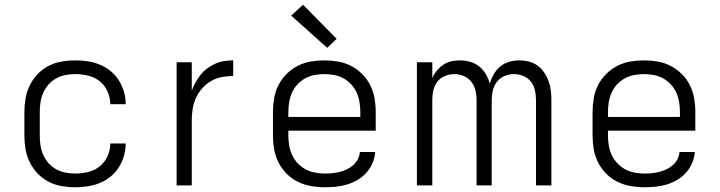

<svg xmlns="http://www.w3.org/2000/svg" viewBox="-20 -783 3040 811"><path d="M298 8Q269 8 240 3Q211 -2 185 -15.5Q159 -29 139 -50Q119 -71 106 -97Q93 -123 88 -152Q83 -181 83 -210V-310Q83 -339 88 -368Q93 -397 106 -423Q119 -449 139 -470Q159 -491 185 -504.5Q211 -518 240 -523Q269 -528 298 -528Q324 -528 350.5 -524Q377 -520 401.5 -510Q426 -500 447 -483Q468 -466 482 -443.5Q496 -421 503.5 -395.5Q511 -370 511 -343Q511 -343 511 -343Q511 -343 511 -343H446Q446 -343 446 -343Q446 -343 446 -343Q446 -370 434.5 -396Q423 -422 401.5 -439.5Q380 -457 352.5 -463.5Q325 -470 298 -470Q277 -470 256.5 -466Q236 -462 217.5 -452Q199 -442 185 -426Q171 -410 162.5 -391Q154 -372 151 -351.5Q148 -331 148 -310V-210Q148 -189 151 -168.5Q154 -148 162.5 -129Q171 -110 185 -94Q199 -78 217.5 -68Q236 -58 256.5 -54Q277 -50 298 -50Q325 -50 352.5 -56.5Q380 -63 401.5 -80.5Q423 -98 434.5 -124Q446 -150 446 -177Q446 -177 446 -177Q446 -177 446 -177H511Q511 -177 511 -177Q511 -177 511 -177Q511 -150 503.5 -124.5Q496 -99 482 -76.5Q468 -54 447 -37Q426 -20 401.5 -10Q377 0 350.5 4Q324 8 298 8Z M726 0V-520H790V-400Q797 -419 806.5 -436Q816 -453 828 -468Q840 -483 856 -494.5Q872 -506 889.5 -514Q907 -522 926.5 -525Q946 -528 965 -528V-462Q941 -462 917 -457.5Q893 -453 872 -441Q851 -429 834.5 -410.5Q818 -392 808 -370Q798 -348 794 -324Q790 -300 790 -276V0Z M1352 8Q1323 8 1294 3Q1265 -2 1238.5 -15Q1212 -28 1191 -49Q1170 -70 1156.5 -96.5Q1143 -123 1138 -152Q1133 -181 1133 -210V-310Q1133 -339 1138 -368Q1143 -397 1156 -423Q1169 -449 1190 -470Q1211 -491 1237 -504.5Q1263 -518 1292 -523Q1321 -528 1350 -528Q1379 -528 1408 -523Q1437 -518 1463 -504.5Q1489 -491 1510 -470Q1531 -449 1544 -423Q1557 -397 1562 -368Q1567 -339 1567 -310V-231H1198V-210Q1198 -189 1201.5 -168Q1205 -147 1214 -128Q1223 -109 1237.5 -93.5Q1252 -78 1270.5 -68Q1289 -58 1310 -54Q1331 -50 1352 -50Q1368 -50 1384 -51.5Q1400 -53 1415.5 -57Q1431 -61 1445.5 -68Q1460 -75 1472 -85.5Q1484 -96 1491.5 -110.5Q1499 -125 1500 -141H1565Q1563 -117 1553.5 -94.5Q1544 -72 1528 -54Q1512 -36 1491 -23.5Q1470 -11 1447 -4Q1424 3 1400 5.5Q1376 8 1352 8ZM1198 -289H1502V-310Q1502 -331 1498.5 -352Q1495 -373 1486.5 -392Q1478 -411 1463.5 -426.5Q1449 -442 1431 -452Q1413 -462 1392 -466Q1371 -470 1350 -470Q1329 -470 1308 -466Q1287 -462 1269 -452Q1251 -442 1236.5 -426.5Q1222 -411 1213.5 -392Q1205 -373 1201.5 -352Q1198 -331 1198 -310ZM1362 -581 1210 -717 1260 -763 1402 -619Z M1741 0V-520H1806V-453Q1813 -470 1825 -484.5Q1837 -499 1852.5 -509.5Q1868 -520 1886 -524Q1904 -528 1923 -528Q1944 -528 1965.5 -522Q1987 -516 2004 -502.5Q2021 -489 2032 -470Q2043 -451 2049 -430Q2055 -451 2066 -470Q2077 -489 2093.5 -502.5Q2110 -516 2131 -522Q2152 -528 2174 -528Q2194 -528 2214 -523Q2234 -518 2250.5 -506Q2267 -494 2278.5 -477Q2290 -460 2297 -441Q2304 -422 2306.5 -402Q2309 -382 2309 -362V0H2244V-362Q2244 -382 2239.5 -402Q2235 -422 2222.5 -438Q2210 -454 2190.5 -462Q2171 -470 2151 -470Q2130 -470 2111 -462Q2092 -454 2079.5 -438Q2067 -422 2062 -402Q2057 -382 2057 -362V0H1993V-362Q1993 -382 1988 -402Q1983 -422 1970.5 -438Q1958 -454 1939 -462Q1920 -470 1899 -470Q1879 -470 1859.5 -462Q1840 -454 1827.5 -438Q1815 -422 1810.5 -402Q1806 -382 1806 -362V0Z M2702 8Q2673 8 2644 3Q2615 -2 2588.5 -15Q2562 -28 2541 -49Q2520 -70 2506.5 -96.5Q2493 -123 2488 -152Q2483 -181 2483 -210V-310Q2483 -339 2488 -368Q2493 -397 2506 -423Q2519 -449 2540 -470Q2561 -491 2587 -504.5Q2613 -518 2642 -523Q2671 -528 2700 -528Q2729 -528 2758 -523Q2787 -518 2813 -504.5Q2839 -491 2860 -470Q2881 -449 2894 -423Q2907 -397 2912 -368Q2917 -339 2917 -310V-231H2548V-210Q2548 -189 2551.5 -168Q2555 -147 2564 -128Q2573 -109 2587.5 -93.5Q2602 -78 2620.5 -68Q2639 -58 2660 -54Q2681 -50 2702 -50Q2718 -50 2734 -51.5Q2750 -53 2765.5 -57Q2781 -61 2795.5 -68Q2810 -75 2822 -85.5Q2834 -96 2841.5 -110.5Q2849 -125 2850 -141H2915Q2913 -117 2903.5 -94.5Q2894 -72 2878 -54Q2862 -36 2841 -23.5Q2820 -11 2797 -4Q2774 3 2750 5.5Q2726 8 2702 8ZM2548 -289H2852V-310Q2852 -331 2848.5 -352Q2845 -373 2836.5 -392Q2828 -411 2813.5 -426.5Q2799 -442 2781 -452Q2763 -462 2742 -466Q2721 -470 2700 -470Q2679 -470 2658 -466Q2637 -462 2619 -452Q2601 -442 2586.5 -426.5Q2572 -411 2563.5 -392Q2555 -373 2551.5 -352Q2548 -331 2548 -310Z"/></svg>

Font: Iosevka Aile Custom Light
Style: Regular
Weight: 300
Designer: Belleve Invis
Foundry: Belleve Invis
Version: Version 17.0.2; ttfautohint (v1.8.3)